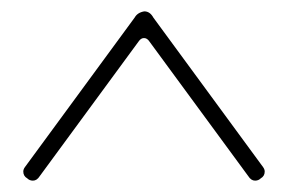

<svg xmlns="http://www.w3.org/2000/svg" viewBox="-20 -760 507 338"><path d="M24 -466 217 -729Q222 -738 234 -740Q244 -740 250 -729L443 -466Q446 -462 446 -458Q446 -450 439 -446Q435 -442 429 -442Q422 -442 417 -450L243 -687Q239 -693 233.5 -693Q228 -693 224 -687L50 -450Q45 -442 38 -442Q32 -442 28 -446Q21 -450 21 -458Q21 -462 24 -466Z"/></svg>

Font: ClassicType
Style: Regular
Weight: 400
Version: Version 1.004